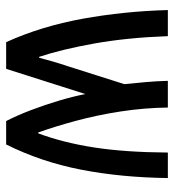

<svg xmlns="http://www.w3.org/2000/svg" viewBox="10 -590 579 640"><g transform="rotate(90 300.0 -269.5)"><path d="M120 0Q67 -117 42 -255Q17 -393 13 -539H100Q105 -403 124.5 -294Q144 -185 169 -110H172Q178 -133 184.5 -155.5Q191 -178 201 -208L260 -394Q256 -433 253 -467Q250 -501 249 -539H338Q339 -460 351 -382Q363 -304 382 -233.5Q401 -163 421 -107H424Q455 -190 471 -293Q487 -396 488 -539H573Q571 -383 545 -249.5Q519 -116 461 0H383Q364 -37 346.5 -83Q329 -129 315 -176Q301 -223 293 -264L209 0Z"/></g></svg>

Font: Noto Sans Mono Medium
Style: Regular
Weight: 500
Designer: Monotype Design Team
Foundry: Monotype Imaging Inc.
Version: Version 2.014